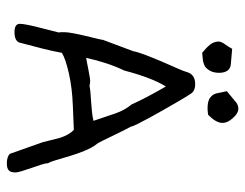

<svg xmlns="http://www.w3.org/2000/svg" viewBox="-100 -608 735 576"><g transform="rotate(90 268.0 -319.5)"><path d="M330 -654Q342 -642 346 -631Q350 -620 347 -610Q344 -600 337.5 -591.5Q331 -583 324 -576Q307 -573 291.5 -575Q276 -577 268 -586Q261 -592 258.5 -606Q256 -620 253 -632L288 -661Q310 -675 330 -654ZM198 -610Q198 -593 192 -582Q186 -571 178 -566Q168 -561 158 -560Q148 -559 138 -558Q124 -569 114 -581Q105 -592 104 -606Q104 -615 112 -626Q120 -637 126 -648L172 -644Q197 -642 198 -610ZM495 15Q491 28 470 28Q450 28 441 19L406 -80L394 -128Q389 -145 382 -156.5Q375 -168 369 -173L296 -170Q243 -168 199 -158Q155 -148 138 -137Q133 -110 125 -78Q117 -46 107 -9Q101 5 76 5Q51 5 51 -11Q51 -18 53.5 -31.5Q56 -45 60 -61Q64 -77 68.5 -94.5Q73 -112 77 -128Q76 -132 76 -136Q76 -140 76 -144Q76 -154 79.5 -172.5Q83 -191 87.5 -209.5Q92 -228 95.5 -242.5Q99 -257 99 -260L133 -351Q136 -366 145 -389.5Q154 -413 164 -436.5Q174 -460 183.5 -481Q193 -502 196 -513Q203 -537 232 -537Q255 -537 263 -520Q262 -522 269 -511Q276 -500 286.5 -481.5Q297 -463 309.5 -441.5Q322 -420 333 -399.5Q344 -379 351.5 -364Q359 -349 359 -345Q362 -340 369.5 -325Q377 -310 385.5 -292.5Q394 -275 401.5 -259.5Q409 -244 413 -240Q423 -227 432 -205Q441 -183 447.5 -161Q454 -139 459.5 -120.5Q465 -102 469 -96Q469 -89 473.5 -75Q478 -61 483.5 -45.5Q489 -30 493 -16.5Q497 -3 497 3Q497 7 495 15ZM342 -232 320 -297Q310 -326 293 -346Q284 -366 270.5 -392Q257 -418 239 -449Q213 -408 191 -324Q168 -277 153 -210Q155 -210 164.5 -212Q174 -214 185 -216Q196 -218 206.5 -220Q217 -222 222 -222Q229 -222 237 -220Q246 -222 259 -223Q272 -224 286.5 -225Q301 -226 315.5 -227.5Q330 -229 342 -232Z"/></g></svg>

Font: Gaegu
Style: Accents-Regular
Weight: 400
Designer: JIKJI
Foundry: JIKJI
Version: Version 1.00